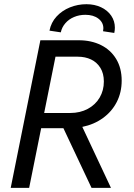

<svg xmlns="http://www.w3.org/2000/svg" viewBox="-20 -916 653 936"><path d="M176.8 -719.7H364.3Q424.8 -719.7 472.2 -696.3Q519.5 -672.9 546.4 -628.4Q573.2 -584 573.2 -522.9Q573.2 -465.8 549.3 -418.9Q525.4 -372.1 481.9 -340.6Q438.5 -309.1 381.3 -297.4L521 0H426.3L289.1 -291H180.7L122.1 0H32.2ZM483.9 -777.8Q483.9 -806.6 459.7 -825.2Q435.5 -843.8 396 -843.8Q366.2 -843.8 340.8 -833Q315.4 -822.3 298.6 -802.7Q281.7 -783.2 276.4 -758.3L221.2 -766.6Q229 -806.6 255.9 -835.7Q282.7 -864.7 321 -880.1Q359.4 -895.5 401.4 -895.5Q441.4 -895.5 473.1 -880.4Q504.9 -865.2 522.5 -839.1Q540 -813 540 -781.2Q540 -768.6 537.1 -755.4L482.4 -763.7Q483.9 -771 483.9 -777.8ZM322.3 -365.2Q370.6 -365.2 408 -385.3Q445.3 -405.3 465.8 -440.2Q486.3 -475.1 486.3 -518.6Q486.3 -557.6 469.5 -585Q452.6 -612.3 424.1 -626Q395.5 -639.6 359.4 -639.6H250.5L195.3 -365.2Z"/></svg>

Font: Reddit Sans Chocolate
Style: Italic
Weight: 400
Italic angle: -11.25°
Designer: Stephen Hutchings
Version: Version 1.013